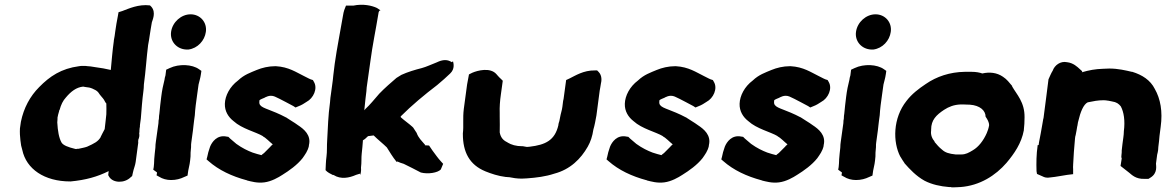

<svg xmlns="http://www.w3.org/2000/svg" viewBox="-20 -777 4969 818"><path d="M65 -230C64 -213 65 -195 67 -179L70 -157C72 -150 73 -146 75 -138C92 -57 169 -4 279 -4H281C345 -10 395 -24 443 -48C442 -42 442 -37 441 -31L445 -24C461 3 510 5 537 -22L543 -27C545 -35 547 -47 549 -53C551 -61 556 -73 558 -87L569 -169C569 -171 568 -174 569 -179V-181C573 -191 575 -198 573 -210L574 -214C574 -219 574 -225 575 -232L576 -236C576 -240 576 -244 577 -250L580 -272C583 -311 586 -352 591 -389C592 -398 593 -406 593 -417C601 -475 604 -530 611 -585C614 -598 616 -615 618 -627C620 -645 624 -661 627 -682C629 -690 646 -724 625 -748L619 -754C570 -760 528 -740 501 -730L485 -725L482 -708C478 -686 474 -667 471 -643C469 -630 468 -617 465 -605V-603C459 -560 456 -521 452 -479C432 -484 408 -488 385 -491L366 -494C357 -495 350 -495 345 -496H341C334 -496 329 -497 317 -495C241 -485 192 -452 147 -406C108 -367 81 -317 69 -258ZM225 -270V-276C225 -279 230 -298 232 -304V-306L234 -309C240 -331 248 -348 261 -362C282 -387 305 -405 334 -408C341 -407 349 -405 360 -404C369 -402 378 -398 387 -393C390 -391 394 -389 399 -383C407 -370 418 -360 423 -352C425 -350 427 -342 433 -336C434 -321 433 -306 433 -290C432 -281 431 -274 430 -262C428 -250 428 -239 426 -227C419 -215 413 -201 409 -194V-193C398 -174 382 -166 351 -152C340 -148 327 -146 314 -143H308L305 -142C303 -142 302 -142 299 -143C270 -150 249 -158 242 -170C231 -190 226 -219 224 -256C224 -259 225 -264 225 -270Z M667 -365C664 -346 661 -311 659 -293C658 -286 657 -281 657 -271C656 -267 655 -261 655 -252L644 -173C643 -165 642 -159 642 -148C640 -133 638 -109 637 -98V-96C637 -87 636 -74 635 -65L633 -54L648 -43C648 -43 649 -42 649 -41L647 -30L658 -24C672 -15 690 -10 709 -10C730 -10 749 -15 765 -23L779 -29L782 -50C783 -58 786 -66 788 -79L790 -93C792 -105 792 -116 792 -127L794 -150V-151C794 -159 794 -165 795 -170L802 -221C804 -235 805 -252 807 -264L810 -286C811 -309 816 -347 820 -374C822 -387 824 -402 826 -417C828 -427 834 -445 836 -461L838 -475L828 -482C799 -503 743 -506 703 -487L688 -480L685 -456C685 -453 682 -449 681 -438C675 -415 670 -390 667 -365ZM709 -642C703 -601 733 -568 773 -566H783C822 -571 852 -604 857 -641C863 -682 833 -716 792 -716C752 -716 715 -683 709 -642Z M860 -98 868 -91C912 -52 968 -26 1031 -9H1032L1033 -8C1050 -4 1076 4 1106 0C1137 -4 1166 -21 1183 -32C1212 -50 1246 -74 1269 -103C1280 -119 1291 -133 1296 -155V-158C1307 -201 1275 -227 1249 -244C1233 -256 1214 -266 1200 -276L1199 -277H1198C1183 -285 1170 -291 1156 -297C1110 -317 1082 -320 1085 -344V-347C1085 -351 1086 -352 1108 -361L1109 -362C1116 -365 1124 -369 1134 -369C1147 -369 1154 -364 1171 -356C1189 -346 1209 -337 1230 -325L1239 -319L1251 -324C1267 -330 1275 -336 1286 -343C1315 -358 1335 -400 1317 -429L1313 -436C1298 -440 1296 -443 1275 -453C1242 -469 1210 -492 1155 -495H1153C1123 -495 1096 -488 1074 -479C1048 -468 1020 -459 994 -434C959 -408 939 -369 938 -335C937 -303 953 -278 975 -261C1011 -228 1070 -215 1100 -197V-196C1113 -190 1129 -172 1142 -162C1141 -160 1136 -157 1134 -155L1133 -153C1122 -143 1116 -135 1105 -125C1099 -121 1095 -117 1094 -116C1084 -118 1069 -123 1056 -127C1035 -135 1012 -146 987 -164C974 -176 962 -184 953 -194L946 -195C905 -204 883 -172 875 -152C869 -136 865 -120 863 -109Z M1400 -456C1399 -443 1397 -428 1395 -414L1390 -377C1388 -365 1387 -356 1386 -341C1378 -284 1377 -233 1374 -181C1372 -155 1374 -132 1371 -110C1368 -89 1368 -68 1367 -52C1376 -42 1387 -37 1399 -31C1399 -31 1400 -32 1400 -32C1400 -32 1402 -31 1402 -31C1432 -12 1468 -19 1497 -32C1497 -32 1513 -37 1513 -37C1513 -37 1515 -32 1515 -32C1520 -49 1518 -60 1518 -63C1521 -85 1519 -106 1521 -122C1523 -140 1525 -160 1526 -176V-179C1527 -180 1531 -182 1535 -185C1541 -190 1546 -195 1548 -197L1572 -200C1590 -182 1613 -164 1628 -149C1641 -129 1652 -109 1670 -87L1673 -89C1681 -85 1690 -82 1700 -79C1724 -67 1749 -55 1773 -42C1804 -34 1845 -41 1858 -55L1868 -79L1858 -90C1846 -103 1835 -119 1823 -135L1808 -157C1803 -157 1797 -158 1791 -158L1790 -159L1791 -160C1775 -179 1763 -189 1755 -211C1752 -214 1748 -223 1740 -234H1739V-235C1724 -249 1702 -264 1688 -277C1688 -278 1687 -277 1687 -281C1735 -329 1788 -373 1843 -415C1864 -432 1882 -449 1898 -464C1919 -484 1912 -508 1910 -516C1910 -516 1905 -512 1905 -512C1905 -512 1898 -516 1898 -516C1874 -528 1849 -515 1840 -511C1819 -503 1796 -492 1777 -487C1749 -480 1716 -470 1690 -458L1669 -445C1648 -427 1619 -402 1596 -378C1575 -354 1556 -330 1536 -312V-311H1535C1535 -311 1534 -310 1532 -307C1533 -319 1535 -339 1537 -355L1541 -388C1541 -398 1543 -410 1545 -424L1558 -516C1567 -585 1581 -650 1592 -718C1593 -725 1593 -726 1596 -731L1601 -733L1586 -743C1565 -753 1527 -762 1485 -753H1454C1449 -741 1444 -730 1441 -709C1430 -643 1416 -576 1406 -505Z M1956 -313C1951 -273 1956 -240 1952 -209V-206C1952 -129 1980 -75 2048 -47C2073 -37 2102 -27 2135 -23H2138C2140 -23 2143 -22 2150 -22C2163 -19 2184 -16 2202 -16C2212 -16 2218 -17 2222 -17H2224C2266 -20 2305 -25 2341 -37C2410 -55 2455 -101 2484 -152C2496 -173 2504 -197 2508 -225C2514 -245 2517 -264 2521 -285L2535 -391C2536 -400 2539 -409 2540 -420C2543 -432 2546 -455 2530 -471L2524 -477H2515C2466 -478 2430 -454 2407 -443L2392 -436L2381 -355C2380 -350 2379 -348 2379 -346L2376 -322C2374 -306 2369 -294 2366 -276L2363 -261C2361 -256 2359 -248 2359 -246V-244C2344 -179 2304 -160 2237 -152C2232 -152 2227 -151 2225 -151C2224 -151 2226 -151 2219 -152L2208 -154H2206C2178 -154 2159 -160 2142 -170V-171H2141C2124 -179 2113 -191 2109 -213C2109 -232 2110 -257 2109 -280V-296C2108 -319 2110 -348 2114 -375L2122 -433L2114 -441C2111 -444 2106 -448 2102 -453L2095 -461C2069 -491 2015 -477 1992 -467L1978 -460L1970 -417Z M2564 -98 2572 -91C2616 -52 2672 -26 2735 -9H2736L2737 -8C2754 -4 2780 4 2810 0C2841 -4 2870 -21 2887 -32C2916 -50 2950 -74 2973 -103C2984 -119 2995 -133 3000 -155V-158C3011 -201 2979 -227 2953 -244C2937 -256 2918 -266 2904 -276L2903 -277H2902C2887 -285 2874 -291 2860 -297C2814 -317 2786 -320 2789 -344V-347C2789 -351 2790 -352 2812 -361L2813 -362C2820 -365 2828 -369 2838 -369C2851 -369 2858 -364 2875 -356C2893 -346 2913 -337 2934 -325L2943 -319L2955 -324C2971 -330 2979 -336 2990 -343C3019 -358 3039 -400 3021 -429L3017 -436C3002 -440 3000 -443 2979 -453C2946 -469 2914 -492 2859 -495H2857C2827 -495 2800 -488 2778 -479C2752 -468 2724 -459 2698 -434C2663 -408 2643 -369 2642 -335C2641 -303 2657 -278 2679 -261C2715 -228 2774 -215 2804 -197V-196C2817 -190 2833 -172 2846 -162C2845 -160 2840 -157 2838 -155L2837 -153C2826 -143 2820 -135 2809 -125C2803 -121 2799 -117 2798 -116C2788 -118 2773 -123 2760 -127C2739 -135 2716 -146 2691 -164C2678 -176 2666 -184 2657 -194L2650 -195C2609 -204 2587 -172 2579 -152C2573 -136 2569 -120 2567 -109Z M3053 -98 3061 -91C3105 -52 3161 -26 3224 -9H3225L3226 -8C3243 -4 3269 4 3299 0C3330 -4 3359 -21 3376 -32C3405 -50 3439 -74 3462 -103C3473 -119 3484 -133 3489 -155V-158C3500 -201 3468 -227 3442 -244C3426 -256 3407 -266 3393 -276L3392 -277H3391C3376 -285 3363 -291 3349 -297C3303 -317 3275 -320 3278 -344V-347C3278 -351 3279 -352 3301 -361L3302 -362C3309 -365 3317 -369 3327 -369C3340 -369 3347 -364 3364 -356C3382 -346 3402 -337 3423 -325L3432 -319L3444 -324C3460 -330 3468 -336 3479 -343C3508 -358 3528 -400 3510 -429L3506 -436C3491 -440 3489 -443 3468 -453C3435 -469 3403 -492 3348 -495H3346C3316 -495 3289 -488 3267 -479C3241 -468 3213 -459 3187 -434C3152 -408 3132 -369 3131 -335C3130 -303 3146 -278 3168 -261C3204 -228 3263 -215 3293 -197V-196C3306 -190 3322 -172 3335 -162C3334 -160 3329 -157 3327 -155L3326 -153C3315 -143 3309 -135 3298 -125C3292 -121 3288 -117 3287 -116C3277 -118 3262 -123 3249 -127C3228 -135 3205 -146 3180 -164C3167 -176 3155 -184 3146 -194L3139 -195C3098 -204 3076 -172 3068 -152C3062 -136 3058 -120 3056 -109Z M3585 -365C3582 -346 3579 -311 3577 -293C3576 -286 3575 -281 3575 -271C3574 -267 3573 -261 3573 -252L3562 -173C3561 -165 3560 -159 3560 -148C3558 -133 3556 -109 3555 -98V-96C3555 -87 3554 -74 3553 -65L3551 -54L3566 -43C3566 -43 3567 -42 3567 -41L3565 -30L3576 -24C3590 -15 3608 -10 3627 -10C3648 -10 3667 -15 3683 -23L3697 -29L3700 -50C3701 -58 3704 -66 3706 -79L3708 -93C3710 -105 3710 -116 3710 -127L3712 -150V-151C3712 -159 3712 -165 3713 -170L3720 -221C3722 -235 3723 -252 3725 -264L3728 -286C3729 -309 3734 -347 3738 -374C3740 -387 3742 -402 3744 -417C3746 -427 3752 -445 3754 -461L3756 -475L3746 -482C3717 -503 3661 -506 3621 -487L3606 -480L3603 -456C3603 -453 3600 -449 3599 -438C3593 -415 3588 -390 3585 -365ZM3627 -642C3621 -601 3651 -568 3691 -566H3701C3740 -571 3770 -604 3775 -641C3781 -682 3751 -716 3710 -716C3670 -716 3633 -683 3627 -642Z M3842 -347C3784 -274 3783 -172 3816 -109H3817V-108C3823 -99 3828 -89 3833 -83L3834 -81C3856 -56 3883 -27 3919 -7C3950 9 3986 17 4024 20H4031L4034 21H4047C4057 21 4064 20 4069 20H4071C4155 14 4222 -30 4268 -83C4301 -122 4332 -167 4342 -222V-224C4344 -241 4345 -258 4345 -277C4346 -342 4311 -375 4292 -409V-411C4280 -425 4270 -439 4253 -450C4227 -468 4196 -471 4165 -464C4154 -468 4138 -471 4120 -471H4090C4027 -470 3970 -451 3924 -419C3894 -399 3865 -377 3842 -347ZM3947 -221V-225C3947 -266 3969 -287 4002 -309C4022 -322 4044 -331 4073 -332H4084C4092 -332 4100 -331 4112 -331C4155 -328 4179 -306 4179 -280C4187 -268 4194 -257 4194 -243C4192 -231 4188 -219 4184 -210C4170 -178 4149 -151 4125 -137C4107 -126 4094 -119 4076 -119H4051C4023 -122 4007 -127 3994 -139C3979 -151 3973 -159 3961 -173L3962 -174C3952 -185 3944 -202 3947 -221Z M4401 -159C4395 -118 4395 -82 4396 -48L4398 -36L4423 -25C4428 -22 4440 -18 4454 -21C4479 -23 4510 -30 4527 -32L4552 -35V-56C4552 -63 4551 -69 4552 -73V-75C4554 -112 4556 -148 4560 -187L4561 -195C4562 -198 4564 -206 4564 -208C4565 -216 4568 -225 4569 -236V-237L4570 -240L4572 -252C4572 -254 4572 -253 4574 -261C4583 -300 4596 -332 4614 -341C4638 -346 4658 -350 4682 -350C4690 -350 4694 -349 4701 -348H4702L4717 -345C4737 -342 4746 -335 4755 -324C4768 -300 4774 -263 4768 -217V-215C4768 -208 4767 -200 4766 -192C4763 -172 4761 -154 4759 -136V-133C4759 -129 4759 -124 4758 -118C4757 -112 4757 -106 4759 -102L4754 -70L4791 -41C4801 -33 4819 -13 4857 -15H4873L4881 -20C4913 -39 4905 -71 4905 -80L4910 -118C4912 -124 4913 -132 4914 -137L4915 -151C4917 -168 4919 -182 4920 -198L4925 -237C4934 -302 4924 -356 4900 -398C4881 -436 4846 -458 4804 -471H4802C4776 -477 4744 -485 4706 -485C4695 -485 4687 -484 4680 -484C4646 -483 4620 -478 4589 -469L4591 -473L4580 -483C4570 -492 4553 -509 4526 -512C4498 -518 4473 -499 4465 -476C4458 -465 4453 -452 4447 -439L4437 -360C4434 -335 4431 -315 4428 -291L4426 -275L4424 -267V-266C4423 -256 4419 -241 4417 -226L4414 -209C4412 -195 4407 -177 4405 -159Z"/></svg>

Font: Hussar Pisanka
Style: BlkKur
Weight: 700
Designer: Robert Jablonski
Foundry: Cannot Into Space Fonts
Version: Version 1.070